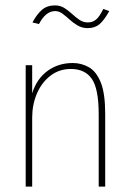

<svg xmlns="http://www.w3.org/2000/svg" viewBox="-20 -690 478 710"><path d="M75 0V-449H99V-345Q116 -399 156 -428Q196 -457 249 -457Q281 -457 308.5 -441.5Q336 -426 352.5 -385.5Q369 -345 369 -269V0H345V-267Q345 -362 319.5 -398.5Q294 -435 242 -435Q199 -435 166.5 -410Q134 -385 116.5 -344Q99 -303 99 -255V0ZM362 -657 384 -649Q365 -615 348 -600.5Q331 -586 304 -586Q284 -586 267.5 -595.5Q251 -605 237.5 -617.5Q224 -630 211 -639.5Q198 -649 184 -649Q149 -649 124 -601L100 -607Q116 -637 135 -653.5Q154 -670 183 -670Q203 -670 218 -660.5Q233 -651 246.5 -638.5Q260 -626 274 -616.5Q288 -607 305 -607Q322 -607 335 -617.5Q348 -628 362 -657Z"/></svg>

Font: Inconsolata SemiCondensed ExtraLight
Style: Regular
Weight: 200
Width: 4
Monospace: yes
Designer: Raph Levien, Cyreal, Brenton Simpson
Foundry: Raph Levien, Cyreal, Google
Version: Version 3.100; ttfautohint (v1.8.4.7-5d5b)